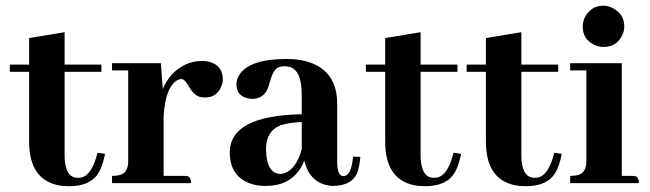

<svg xmlns="http://www.w3.org/2000/svg" viewBox="-20 -641 2275 672"><path d="M14.6 -389.6H82V-145.5Q82 -3.9 199.2 9.8Q210.9 10.7 222.7 10.7Q297.9 10.7 326.2 -38.1Q339.8 -62.5 347.7 -102.5L321.3 -106.4Q301.8 -27.3 263.7 -19.5Q257.8 -18.6 252 -18.6Q215.8 -18.6 208 -69.3Q206.1 -81.1 206.1 -93.8V-389.6H335V-415H206.1V-528.3L82 -507.8V-415H14.6Z M625 -25.4H552.7V-236.3Q559.6 -338.9 602.5 -361.3Q609.4 -364.3 615.2 -364.3Q626 -364.3 638.7 -341.8Q656.2 -310.5 676.8 -302.7Q686.5 -299.8 698.2 -299.8Q737.3 -299.8 753.9 -336.9Q759.8 -349.6 759.8 -363.3Q759.8 -412.1 711.9 -424.8Q700.2 -427.7 687.5 -427.7Q627 -427.7 581.1 -379.9Q560.5 -356.4 549.8 -329.1L543 -419.9H372.1V-394.5H428.7V-76.2Q428.7 -33.2 394.5 -27.3Q384.8 -25.4 372.1 -25.4V0H648.4Q648.4 -22.5 635.7 -24.4Q630.9 -25.4 625 -25.4Z M1143.6 9.8Q1214.8 9.8 1232.4 -42Q1238.3 -61.5 1241.2 -91.8L1215.8 -92.8Q1210 -25.4 1181.6 -24.4Q1160.2 -26.4 1160.2 -73.2V-277.3Q1160.2 -399.4 1046.9 -427.7Q1017.6 -434.6 983.4 -434.6Q850.6 -434.6 816.4 -377Q807.6 -362.3 807.6 -345.7Q807.6 -307.6 843.8 -297.9Q852.5 -294.9 862.3 -294.9Q904.3 -294.9 918.9 -335.9Q920.9 -341.8 924.8 -355.5Q935.5 -394.5 952.1 -404.3Q962.9 -409.2 976.6 -409.2Q1022.5 -409.2 1032.2 -353.5Q1036.1 -333 1036.1 -304.7V-241.2Q785.2 -236.3 784.2 -108.4Q784.2 -21.5 860.4 2.9Q882.8 9.8 910.2 9.8Q993.2 9.8 1032.2 -52.7Q1040 -65.4 1044.9 -79.1Q1065.4 4.9 1143.6 9.8ZM960.9 -32.2Q912.1 -34.2 911.1 -119.1Q911.1 -183.6 963.9 -203.1Q992.2 -211.9 1036.1 -213.9V-119.1Q1017.6 -50.8 976.6 -35.2Q967.8 -32.2 960.9 -32.2Z M1260.7 -389.6H1328.1V-145.5Q1328.1 -3.9 1445.3 9.8Q1457 10.7 1468.8 10.7Q1543.9 10.7 1572.3 -38.1Q1585.9 -62.5 1593.8 -102.5L1567.4 -106.4Q1547.9 -27.3 1509.8 -19.5Q1503.9 -18.6 1498 -18.6Q1461.9 -18.6 1454.1 -69.3Q1452.1 -81.1 1452.1 -93.8V-389.6H1581.1V-415H1452.1V-528.3L1328.1 -507.8V-415H1260.7Z M1613.3 -389.6H1680.7V-145.5Q1680.7 -3.9 1797.9 9.8Q1809.6 10.7 1821.3 10.7Q1896.5 10.7 1924.8 -38.1Q1938.5 -62.5 1946.3 -102.5L1919.9 -106.4Q1900.4 -27.3 1862.3 -19.5Q1856.4 -18.6 1850.6 -18.6Q1814.5 -18.6 1806.6 -69.3Q1804.7 -81.1 1804.7 -93.8V-389.6H1933.6V-415H1804.7V-528.3L1680.7 -507.8V-415H1613.3Z M2192.4 -25.4H2156.2V-419.9H1975.6V-394.5H2032.2V-76.2Q2032.2 -33.2 1998 -27.3Q1988.3 -25.4 1975.6 -25.4V0H2215.8Q2215.8 -22.5 2203.1 -24.4Q2198.2 -25.4 2192.4 -25.4ZM2165 -547.9Q2165 -590.8 2127 -611.3Q2110.4 -621.1 2091.8 -621.1Q2049.8 -621.1 2028.3 -583Q2019.5 -566.4 2019.5 -547.9Q2019.5 -504.9 2057.6 -485.4Q2074.2 -476.6 2091.8 -476.6Q2134.8 -476.6 2155.3 -512.7Q2165 -529.3 2165 -547.9Z"/></svg>

Font: Abhaya Libre ExtraBold
Style: Regular
Weight: 800
Designer: Pushpananda Ekanayake, Sol Matas, Pathum Egodawatta
Foundry: Mooniak
Version: Version 1.050 ; ttfautohint (v1.6)